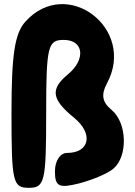

<svg xmlns="http://www.w3.org/2000/svg" viewBox="-20 -949 644 919"><path d="M102 -846C50 -789 35 -685 35 -410C35 -77 41 -50 118 -50C194 -50 201 -79 201 -404C201 -729 209 -758 285 -758C381 -758 392 -665 305 -593C219 -522 227 -473 335 -385C428 -309 409 -217 301 -217C268 -217 243 -179 243 -129C243 -56 262 -47 358 -71C420 -87 495 -118 522 -141C593 -200 589 -361 514 -423C469 -460 463 -496 492 -550C633 -812 300 -1065 102 -846Z"/></svg>

Font: Hussar Skorodowane
Style: Bold
Weight: 700
Foundry: Cannot Into Space Fonts
Version: Version 0.892